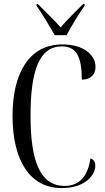

<svg xmlns="http://www.w3.org/2000/svg" viewBox="-20 -951 538 981"><path d="M260 -771H320C344 -816 384 -883 412 -921V-931H405C367 -892 325 -853 290 -811C254 -852 210 -893 173 -931H167V-921C194 -883 234 -816 260 -771ZM295 10C416 10 467 -57 467 -105C467 -117 462 -136 442 -142C430 -55 389 -1 310 -1C187 -1 136 -124 136 -359C136 -591 181 -714 296 -714C370 -714 398 -661 398 -544C443 -544 468 -570 468 -609C468 -671 407 -724 298 -724C131 -724 44 -580 44 -359C44 -136 130 10 295 10Z"/></svg>

Font: Noto Serif Display ExtraCondensed
Style: Regular
Weight: 400
Width: 2
Designer: Monotype Design Team
Foundry: Monotype Imaging Inc.
Version: Version 2.009